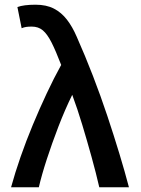

<svg xmlns="http://www.w3.org/2000/svg" viewBox="-20 -796 600 816"><path d="M27 0Q44 -62 67.5 -129.5Q91 -197 119.5 -265.5Q148 -334 178.5 -399Q209 -464 240 -520Q217 -580 199 -615.5Q181 -651 162 -667Q143 -683 115 -683Q101 -683 91 -681.5Q81 -680 72 -676L54 -766Q67 -771 86.5 -773.5Q106 -776 131 -776Q177 -776 209 -759.5Q241 -743 264.5 -712.5Q288 -682 306 -640Q342 -559 375 -473.5Q408 -388 436 -304Q464 -220 487.5 -142.5Q511 -65 528 0H402Q388 -61 369 -129.5Q350 -198 329.5 -266Q309 -334 287 -393Q256 -330 228.5 -258.5Q201 -187 179 -119.5Q157 -52 145 0Z"/></svg>

Font: Ubuntu Sans Mono Medium
Style: Regular
Weight: 500
Monospace: yes
Designer: Dalton Maag Ltd
Foundry: Dalton Maag Ltd
Version: Version 1.006